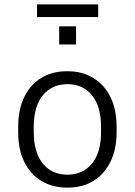

<svg xmlns="http://www.w3.org/2000/svg" viewBox="-20 -846 615 876"><path d="M63 -243V-268Q63 -347 91 -404Q119 -461 169 -491Q219 -521 285 -521H289Q355 -521 405.5 -490.5Q456 -460 484 -403Q512 -346 512 -268V-243Q512 -165 484 -108Q456 -51 406 -20.5Q356 10 290 10H286Q220 10 169.5 -20Q119 -50 91 -107Q63 -164 63 -243ZM441 -244V-267Q441 -361 399.5 -411.5Q358 -462 288 -462Q218 -462 176 -412Q134 -362 134 -267V-244Q134 -150 175.5 -99.5Q217 -49 288 -49Q357 -49 399 -99Q441 -149 441 -244ZM428 -826V-768H149V-826ZM327 -643H250V-726H327Z"/></svg>

Font: Chivo Light
Style: Regular
Weight: 300
Designer: Hector Gatti
Foundry: Omnibus-Type
Version: Version 1.007